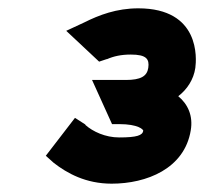

<svg xmlns="http://www.w3.org/2000/svg" viewBox="-20 -820 490 461"><path d="M90 -446 109 -429C141 -404 186 -379 248 -379C332 -379 423 -415 438 -507C444 -542 431 -570 408 -589C429 -605 445 -629 449 -657C452 -679 461 -800 312 -800C260 -800 218 -784 182 -766L139 -746L218 -672L236 -678H237C253 -685 271 -689 294 -689C332 -689 339 -678 336 -657C333 -637 318 -628 282 -628H201L249 -522H266C312 -522 324 -509 324 -506C322 -495 309 -490 266 -490C233 -490 203 -504 185 -520V-521L160 -537Z"/></svg>

Font: Charger Sport
Style: UltObl
Weight: 1000
Designer: Jasper
Foundry: Cannot Into Space Fonts
Version: Version 1.1